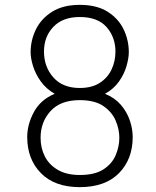

<svg xmlns="http://www.w3.org/2000/svg" viewBox="-20 -760 640 790"><path d="M308 10Q205 10 148.5 -47.5Q92 -105 92 -196Q92 -248 119.5 -299Q147 -350 205 -374Q169 -395 147.5 -425.5Q126 -456 116 -488Q106 -520 106 -545Q106 -595 128 -639.5Q150 -684 195 -712Q240 -740 308 -740Q378 -740 422.5 -712Q467 -684 488.5 -639.5Q510 -595 510 -545Q510 -521 500.5 -488Q491 -455 469.5 -424.5Q448 -394 412 -374Q452 -358 477 -329Q502 -300 514 -265Q526 -230 526 -196Q526 -105 469.5 -47.5Q413 10 308 10ZM308 -398Q358 -398 390.5 -419Q423 -440 439 -474Q455 -508 455 -548Q455 -607 418.5 -648.5Q382 -690 308 -690Q238 -690 199.5 -649.5Q161 -609 161 -548Q161 -485 199.5 -441.5Q238 -398 308 -398ZM308 -40Q370 -40 405.5 -63Q441 -86 456 -121.5Q471 -157 471 -193Q471 -228 456 -263.5Q441 -299 405.5 -323.5Q370 -348 308 -348Q229 -348 188 -303Q147 -258 147 -193Q147 -151 164.5 -116.5Q182 -82 218 -61Q254 -40 308 -40Z"/></svg>

Font: Tiny Thin
Style: Regular
Weight: 100
Monospace: yes
Designer: Philipp Nurullin, Konstantin Bulenkov
Foundry: JetBrains
Version: Version 2.251; ttfautohint (v1.8.4.7-5d5b)